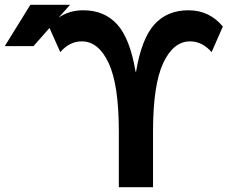

<svg xmlns="http://www.w3.org/2000/svg" viewBox="-21 -783 986 803"><path d="M548 -483Q571 -621 624.5 -680.5Q678 -740 767 -740Q855 -740 911 -672L864 -565Q825 -610 774 -610Q704 -610 661.5 -519Q619 -428 619 -233V0H476V-233Q476 -428 433.5 -519Q391 -610 321 -610Q270 -610 231 -565L186 -666L119 -590H-1L106 -763H272L224 -709Q268 -740 327 -740Q416 -740 469.5 -680.5Q523 -621 546 -483Z"/></svg>

Font: M PLUS 1p
Style: Bold
Weight: 700
Version: Version 1.062